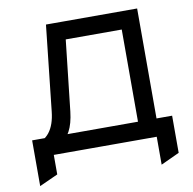

<svg xmlns="http://www.w3.org/2000/svg" viewBox="-91 -791 1040 1036"><g transform="rotate(-10 429.5 -273.5)"><path d="M626 0V-602.5H246.5L264 -700H727.5V0ZM119 -16 57 -79Q107 -80 138.2 -120.2Q169.5 -160.5 177 -232L228 -700H330L276 -215Q268.5 -149 247 -109.2Q225.5 -69.5 199 -49.2Q172.5 -29 150.2 -22.5Q128 -16 119 -16ZM46 153V-97.5H813V106L711.5 153V0H147.5V107Z"/></g></svg>

Font: Overpass Medium
Style: Regular
Weight: 500
Designer: Delve Withrington, Dave Bailey, Thomas Jockin
Foundry: Delve Fonts LLC
Version: Version 4.000